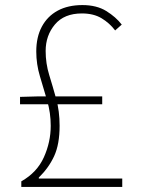

<svg xmlns="http://www.w3.org/2000/svg" viewBox="-20 -737 561 757"><path d="M64 0V-22Q126 -57 153 -117Q180 -177 180 -241Q180 -292 166 -340Q152 -388 137.5 -436Q123 -484 123 -534Q123 -591 145 -632Q167 -673 207.5 -695Q248 -717 305 -717Q361 -717 399 -693.5Q437 -670 460 -640L434 -617Q412 -646 380.5 -665Q349 -684 303 -684Q233 -684 196.5 -640.5Q160 -597 160 -536Q160 -487 174 -441.5Q188 -396 201.5 -347.5Q215 -299 215 -241Q215 -168 193.5 -121.5Q172 -75 133 -37V-33H462V0ZM59 -326V-355L132 -357H383V-326Z"/></svg>

Font: Noto Sans JP
Style: Regular
Weight: 100
Designer: Ryoko NISHIZUKA 西塚涼子 (kana, bopomofo & ideographs); Paul D. Hunt (Latin, Greek & Cyrillic); Sandoll Communications 산돌커뮤니
Foundry: Adobe
Version: Version 2.004;hotconv 1.0.118;makeotfexe 2.5.65603